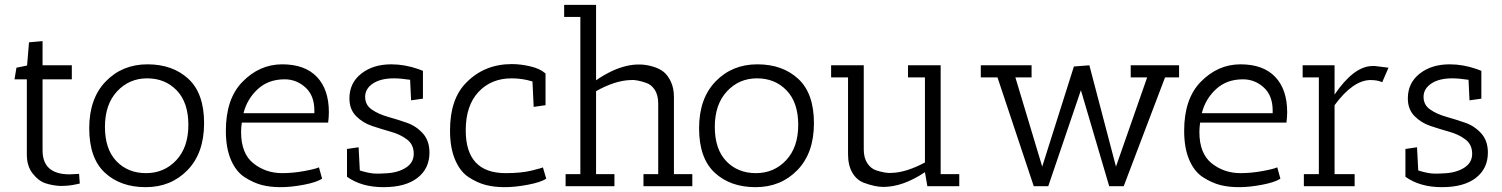

<svg xmlns="http://www.w3.org/2000/svg" viewBox="-20 -770 6213 794"><path d="M268 -49 307 -51 310 -11Q309 -11 296 -8Q266 -1 229 -1Q195 -3 167 -12.5Q139 -22 115 -52.5Q91 -83 91 -131V-442H40L48 -490L92 -499L100 -595L156 -600V-500H277V-442H156V-148Q156 -49 268 -49Z M582.5 4Q478 4 413.5 -56Q349 -116 349 -239.5Q349 -363 417.5 -433.5Q486 -504 590 -504Q694 -504 759 -444Q824 -384 824 -260.5Q824 -137 755.5 -66.5Q687 4 582.5 4ZM588.5 -446Q514 -446 464 -392Q414 -338 414 -245.5Q414 -153 461.5 -103.5Q509 -54 584 -54Q659 -54 709 -107.5Q759 -161 759 -253.5Q759 -346 711 -396Q663 -446 588.5 -446Z M977 -224Q977 -135 1028 -94.5Q1079 -54 1147 -54Q1191 -54 1237.5 -62.5Q1284 -71 1299 -78L1312 -31Q1289 -16 1236.5 -6Q1184 4 1140.5 4Q1097 4 1062.5 -5Q1028 -14 992 -37Q956 -60 935 -109Q914 -158 914 -229Q914 -361 982 -431Q1053 -504 1147 -504Q1241 -504 1290.5 -452Q1340 -400 1340 -306Q1340 -286 1337 -263H980Q977 -242 977 -224ZM1280 -313Q1280 -375 1243 -408.5Q1206 -442 1157 -442Q1090 -442 1046 -401.5Q1002 -361 987 -302H1280Q1280 -308 1280 -313Z M1468 -65Q1510 -52 1535.5 -52Q1561 -52 1569 -53Q1621 -54 1656 -75Q1691 -96 1691 -134Q1691 -172 1663.5 -193Q1636 -214 1597 -225Q1558 -236 1519 -249Q1480 -262 1452.5 -290Q1425 -318 1425 -363Q1425 -427 1474 -465.5Q1523 -504 1598 -504Q1654 -504 1711 -484L1729 -477V-362L1680 -355L1676 -440Q1636 -446 1609 -446Q1554 -446 1522 -424.5Q1490 -403 1490 -369.5Q1490 -336 1517.5 -317Q1545 -298 1584 -287Q1623 -276 1662 -262.5Q1701 -249 1728.5 -218.5Q1756 -188 1756 -139Q1756 -73 1706.5 -34.5Q1657 4 1566 4Q1475 4 1415 -39V-154L1463 -161Z M2096 -446Q2011 -446 1958.5 -389.5Q1906 -333 1906 -231Q1906 -54 2071 -54Q2135 -54 2178 -64.5Q2221 -75 2225 -78L2239 -31Q2216 -16 2163 -6Q2110 4 2067 4Q2024 4 1989 -5Q1954 -14 1918.5 -37Q1883 -60 1862 -109.5Q1841 -159 1841 -230Q1841 -361 1908 -428Q1983 -505 2097 -505Q2133 -505 2173.5 -495.5Q2214 -486 2236 -466V-335L2187 -328L2182 -433Q2141 -446 2096 -446Z M2641 0V-50H2702V-342Q2702 -377 2687.5 -399Q2673 -421 2650 -428Q2612 -441 2588 -439Q2523 -437 2445 -393V-50H2521V0H2319V-50H2380V-700H2313V-750H2445V-438Q2576 -528 2682 -494Q2706 -487 2723.5 -473.5Q2741 -460 2754 -433Q2767 -406 2767 -368V-50H2843V0Z M3104.5 4Q3000 4 2935.5 -56Q2871 -116 2871 -239.5Q2871 -363 2939.5 -433.5Q3008 -504 3112 -504Q3216 -504 3281 -444Q3346 -384 3346 -260.5Q3346 -137 3277.5 -66.5Q3209 4 3104.5 4ZM3110.5 -446Q3036 -446 2986 -392Q2936 -338 2936 -245.5Q2936 -153 2983.5 -103.5Q3031 -54 3106 -54Q3181 -54 3231 -107.5Q3281 -161 3281 -253.5Q3281 -346 3233 -396Q3185 -446 3110.5 -446Z M3805 -58Q3714 3 3633 3Q3599 3 3553 -14Q3523 -25 3505 -55.5Q3487 -86 3487 -132V-450H3417V-500H3552V-152Q3552 -117 3567 -94.5Q3582 -72 3605 -65Q3643 -53 3666 -55Q3726 -56 3805 -98V-450H3735V-500H3870V-50H3947V0H3815Z M4036 -450V-500H4246V-450H4179L4290 -81L4421 -495L4485 -500L4595 -81L4724 -450H4656V-500H4856V-450H4798L4627 0H4567L4450 -397L4315 0H4255L4105 -450Z M4940 -224Q4940 -135 4991 -94.5Q5042 -54 5110 -54Q5154 -54 5200.5 -62.5Q5247 -71 5262 -78L5275 -31Q5252 -16 5199.5 -6Q5147 4 5103.5 4Q5060 4 5025.5 -5Q4991 -14 4955 -37Q4919 -60 4898 -109Q4877 -158 4877 -229Q4877 -361 4945 -431Q5016 -504 5110 -504Q5204 -504 5253.5 -452Q5303 -400 5303 -306Q5303 -286 5300 -263H4943Q4940 -242 4940 -224ZM5243 -313Q5243 -375 5206 -408.5Q5169 -442 5120 -442Q5053 -442 5009 -401.5Q4965 -361 4950 -302H5243Q5243 -308 5243 -313Z M5499 -50H5582V0H5372V-50H5434V-450H5367V-500H5499V-379Q5578 -495 5654 -497Q5660 -497 5666 -497L5722 -490L5696 -430Q5677 -439 5647 -439Q5575 -438 5499 -335Z M5845 -65Q5887 -52 5912.5 -52Q5938 -52 5946 -53Q5998 -54 6033 -75Q6068 -96 6068 -134Q6068 -172 6040.5 -193Q6013 -214 5974 -225Q5935 -236 5896 -249Q5857 -262 5829.5 -290Q5802 -318 5802 -363Q5802 -427 5851 -465.5Q5900 -504 5975 -504Q6031 -504 6088 -484L6106 -477V-362L6057 -355L6053 -440Q6013 -446 5986 -446Q5931 -446 5899 -424.5Q5867 -403 5867 -369.5Q5867 -336 5894.5 -317Q5922 -298 5961 -287Q6000 -276 6039 -262.5Q6078 -249 6105.5 -218.5Q6133 -188 6133 -139Q6133 -73 6083.5 -34.5Q6034 4 5943 4Q5852 4 5792 -39V-154L5840 -161Z"/></svg>

Font: Antic Slab
Style: Regular
Weight: 400
Designer: Santiago Orozco
Foundry: Santiago Orozco
Version: Version 001.001